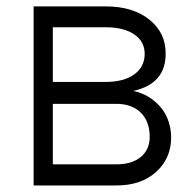

<svg xmlns="http://www.w3.org/2000/svg" viewBox="-20 -565 596 585"><path d="M82.4 0V-545.5H302.2Q384.9 -545.5 435 -505.3Q485.1 -465.2 484.7 -401.6Q485.1 -310 386.4 -288Q401.3 -284.8 416.5 -278.2Q431.8 -271.7 447.3 -259.6Q462.7 -247.5 474.6 -231.9Q486.5 -216.3 494 -193.7Q501.4 -171.2 501.4 -145.2Q501.4 -83.1 456 -41.5Q410.5 0 335.6 0ZM141 -64.3H335.6Q382.5 -64.6 409.3 -87Q436.1 -109.4 436.1 -148.1Q436.1 -194.6 409.3 -221.4Q382.5 -248.2 335.6 -248.6H141ZM141 -315.3H301.1Q356.9 -315.3 388.8 -338.2Q420.8 -361.2 420.8 -400.9Q420.8 -438.6 389 -460.2Q357.2 -481.9 302.2 -481.9H141Z"/></svg>

Font: Inter Light BETA
Style: Regular
Weight: 300
Designer: Rasmus Andersson
Foundry: rsms
Version: Version 3.011;git-f93a4a705